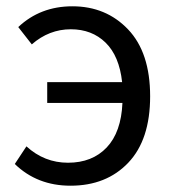

<svg xmlns="http://www.w3.org/2000/svg" viewBox="-20 -577 549 610"><path d="M204 13Q98 13 27 -56L64 -112Q121 -60 196 -60Q273 -60 319 -108.5Q365 -157 369 -250H130V-316H368Q359 -399 315.5 -441.5Q272 -484 205 -484Q136 -484 81 -436L38 -491Q108 -557 210 -557Q317 -557 387 -483.5Q457 -410 457 -271Q457 -133 387.5 -60Q318 13 204 13Z"/></svg>

Font: Noto Sans SC
Style: Regular
Weight: 400
Designer: Ryoko NISHIZUKA  (kana, bopomofo & ideographs); Paul D. Hunt (Latin, Greek & Cyrillic); Sandoll Communications , Soo-you
Foundry: Adobe
Version: Version 2.002;hotconv 1.0.116;makeotfexe 2.5.65601